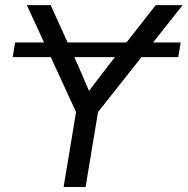

<svg xmlns="http://www.w3.org/2000/svg" viewBox="-20 -748 750 768"><path d="M702.6 -578.1 692.9 -519.5H545.9L372.1 -299.8L322.3 0H234.4L284.2 -299.8L183.1 -519.5H30.8L40.5 -578.1H156.2L87.4 -727.5H182.6L250.5 -578.1H485.8L603 -727.5H710.4L592.3 -578.1ZM439.9 -519.5H277.3L289.6 -492.2Q301.8 -465.3 313.2 -438.2Q324.7 -411.1 335.9 -384.3Q356.4 -411.1 377 -438.2Q397.5 -465.3 418.5 -492.2Z"/></svg>

Font: Inter Display
Style: Italic
Weight: 400
Italic angle: -9.39999°
Designer: Rasmus Andersson
Foundry: rsms
Version: Version 4.000;git-a52131595